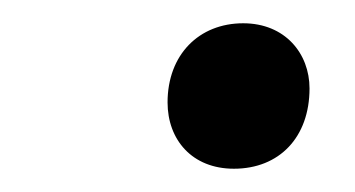

<svg xmlns="http://www.w3.org/2000/svg" viewBox="-20 -332 305 165"><path d="M124 -244C124 -212 145 -187 181 -187C220 -187 246 -214 246 -256C246 -286 225 -312 189 -312C151 -312 124 -285 124 -244Z"/></svg>

Font: Heuristica
Style: Italic
Weight: 400
Italic angle: -13°
Version: Version 1.0.1